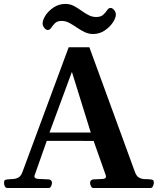

<svg xmlns="http://www.w3.org/2000/svg" viewBox="-28 -940 789 960"><path d="M8.8 0Q1 0 -3.4 -7.6Q-7.8 -15.1 -7.8 -24.9Q-7.8 -36.1 -4.2 -39.1Q-0.5 -42 9.8 -43Q22 -44.4 36.4 -44.9Q50.8 -45.4 63.7 -52.2Q76.7 -59.1 84.5 -80.6L315.4 -703.6H418.9L646.5 -80.6Q654.3 -58.6 668 -51.5Q681.6 -44.4 696.8 -44.4Q711.9 -44.4 723.6 -43Q733.9 -42 737.5 -39.1Q741.2 -36.1 741.2 -24.9Q741.2 -19.5 737.1 -9.8Q732.9 0 724.6 0H439Q430.7 0 426.5 -9.8Q422.4 -19.5 422.4 -24.9Q422.4 -41 438.5 -43Q467.3 -44.4 484.6 -45.2Q502 -45.9 502 -57.1Q502 -60.5 500.5 -64.5L433.6 -253.9L459.5 -235.4L187.5 -235.8L213.4 -257.3L145.5 -64.5Q144 -61.5 144 -58.1Q144 -46.4 165 -45.4Q186 -44.4 215.8 -43Q231.9 -41 231.9 -24.9Q231.9 -19.5 227.8 -9.8Q223.6 0 215.3 0ZM216.3 -268.6 206.1 -277.3H443.4L428.7 -268.1L331.5 -580.6ZM437.5 -770Q414.6 -770 394.3 -780Q374 -790 355.2 -803Q336.4 -815.9 318.1 -825.7Q299.8 -835.4 280.8 -835.4Q258.3 -835.4 246.8 -824Q235.4 -812.5 228.3 -801.3Q221.2 -790 210.9 -790Q202.1 -790 193.6 -800.5Q185.1 -811 185.1 -823.2Q185.1 -840.3 199.7 -863Q214.4 -885.7 240.5 -903.1Q266.6 -920.4 299.3 -920.4Q321.8 -920.4 340.8 -910.4Q359.9 -900.4 377.9 -887.5Q396 -874.5 414.3 -864.7Q432.6 -855 453.1 -855Q476.1 -855 488 -866.2Q500 -877.4 507.6 -888.9Q515.1 -900.4 524.9 -900.4Q533.7 -900.4 542.5 -889.9Q551.3 -879.4 551.3 -867.2Q551.3 -850.1 535.9 -827.1Q520.5 -804.2 494.9 -787.1Q469.2 -770 437.5 -770Z"/></svg>

Font: Gelasio SemiBold
Style: Regular
Weight: 600
Designer: Eben Sorkin
Foundry: Eben Sorkin
Version: Version 1.008